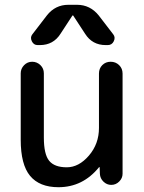

<svg xmlns="http://www.w3.org/2000/svg" viewBox="-20 -780 608 810"><path d="M304.7 -759.8Q360.4 -759.8 396.5 -714.8L458 -634.8Q467.8 -622.1 460 -606Q452.1 -589.8 434.6 -589.8H425.8Q369.1 -589.8 338.9 -637.7L289.1 -713.9Q289.1 -714.8 287.1 -714.8Q285.2 -714.8 285.2 -713.9L235.4 -637.7Q205.1 -589.8 148.4 -589.8H138.7Q122.1 -589.8 114.3 -606Q106.4 -622.1 116.2 -634.8L177.7 -714.8Q212.9 -759.8 268.6 -759.8ZM226.6 9.8Q146.5 9.8 106.9 -38.1Q67.4 -85.9 67.4 -190.4V-470.7Q67.4 -490.2 81.5 -504.9Q95.7 -519.5 115.7 -519.5Q135.7 -519.5 150.4 -505.4Q165 -491.2 165 -470.7V-200.2Q165 -128.9 187.5 -101.6Q210 -74.2 261.7 -74.2Q312.5 -74.2 355 -123.5Q397.5 -172.9 397.5 -240.2V-469.7Q397.5 -491.2 411.6 -505.4Q425.8 -519.5 446.8 -519.5Q467.8 -519.5 482.4 -505.4Q497.1 -491.2 497.1 -469.7V-46.9Q497.1 -28.3 482.9 -14.2Q468.8 0 449.2 0Q430.7 0 416.5 -13.7Q402.3 -27.3 401.4 -46.9L400.4 -74.2Q400.4 -75.2 399.4 -75.2Q398.4 -75.2 397.5 -74.2Q329.1 9.8 226.6 9.8Z"/></svg>

Font: Rounded Mgen+ 2p medium
Style: Regular
Weight: 500
Designer: [Source Han Sans]
Ryoko NISHIZUKA  (kana & ideographs); Paul D. Hunt (Latin, Greek & Cyrillic); Wenlong ZHANG  (bopomofo
Version: Version 1.059.20150602